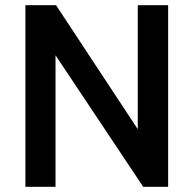

<svg xmlns="http://www.w3.org/2000/svg" viewBox="-20 -720 746 740"><path d="M78 -700H196L511 -222V-700H628V0H532L194 -507V0H78Z"/></svg>

Font: Cabin SemiBold
Style: Regular
Weight: 600
Designer: Pablo Impallari
Foundry: Pablo Impallari. http://www.impallari.com Igino Marini. http://www.ikern.com
Version: Version 2.200